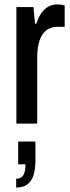

<svg xmlns="http://www.w3.org/2000/svg" viewBox="-20 -558 314 867"><path d="M54 0V-526H131L138 -451H144Q153 -478 166 -497.5Q179 -517 197.5 -527.5Q216 -538 239 -538Q249 -538 257 -537Q265 -536 272 -533V-437H239Q218 -437 201 -428.5Q184 -420 172 -402.5Q160 -385 154 -358Q148 -331 148 -295V0ZM53 289V249Q76 249 85.5 233Q95 217 95 184H62V81H140V166Q140 210 130 237Q120 264 101 276.5Q82 289 53 289Z"/></svg>

Font: Archivo Condensed Medium
Style: Regular
Weight: 500
Width: 3
Designer: Hector Gatti
Foundry: Omnibus-Type
Version: Version 2.001